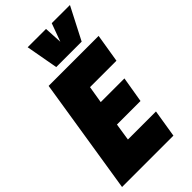

<svg xmlns="http://www.w3.org/2000/svg" viewBox="-295 -1014 1089 1089"><g transform="rotate(-45 249.5 -469.5)"><path d="M-11 0 100 -700H501L473 -529H261L244 -426H434L408 -271H219L203 -167H428L401 0ZM510 -939 410 -745H206L171 -939H318L324 -830L364 -939Z"/></g></svg>

Font: Georama SemiCondensed Black
Style: Italic
Weight: 900
Width: 4
Italic angle: -9°
Designer: Jean-Baptiste Levee
Foundry: Production Type
Version: Version 1.000